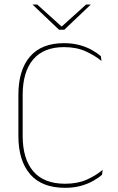

<svg xmlns="http://www.w3.org/2000/svg" viewBox="-20 -844 538 872"><path d="M275.5 9Q170 9 116.8 -52.8Q63.5 -114.5 63.5 -226.5V-413Q63.5 -525.5 116 -586.8Q168.5 -648 270.5 -648Q310 -648 342.2 -639Q374.5 -630 398.5 -616.2Q422.5 -602.5 438 -589L441 -567Q411 -592 369 -611Q327 -630 270.5 -630Q178 -630 130.5 -573.8Q83 -517.5 83 -413V-226.5Q83 -122.5 131.2 -66Q179.5 -9.5 275.5 -9.5Q332 -9.5 373.8 -28Q415.5 -46.5 446 -72.5L443.5 -50.5Q428 -36.5 403.8 -22.8Q379.5 -9 347.5 0Q315.5 9 275.5 9ZM248 -709 128 -823V-823.5H149L258.5 -724.5H261.5L371 -823.5H392V-823L272 -709Z"/></svg>

Font: Anek Latin Medium Thin
Style: Regular
Weight: 250
Version: Version 1.003